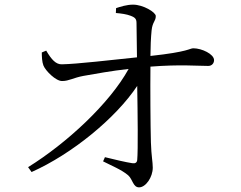

<svg xmlns="http://www.w3.org/2000/svg" viewBox="-20 -790 1040 827"><path d="M116 -49C289 -126 479 -281 571 -420C573 -300 575 -143 571 -101C570 -90 563 -85 550 -87C523 -91 472 -103 432 -113L424 -95C459 -77 504 -59 532 -35C552 -17 553 17 579 17C608 17 638 -27 638 -68C638 -93 632 -116 630 -177C628 -251 627 -410 628 -503C755 -513 832 -506 877 -506C892 -506 902 -517 902 -531C902 -557 849 -582 813 -582C796 -582 795 -567 628 -549C628 -585 630 -630 633 -659C637 -697 651 -698 651 -721C651 -737 597 -770 553 -770C526 -770 498 -761 480 -755L479 -734C502 -732 525 -729 543 -722C561 -715 568 -709 568 -691L570 -543C464 -532 309 -514 247 -513C221 -512 202 -533 179 -572L160 -564C160 -547 161 -523 167 -508C176 -485 221 -440 248 -441C277 -441 296 -455 339 -463C390 -472 461 -485 534 -493C452 -344 267 -173 101 -70Z"/></svg>

Font: Noto Serif CJK TC
Style: Regular
Weight: 400
Designer: Ryoko NISHIZUKA 西塚涼子 (kana & ideographs); Frank Grießhammer (Latin, Greek & Cyrillic); Wenlong ZHANG 张文龙 (bopomofo); San
Foundry: Adobe
Version: Version 2.001;hotconv 1.1.0;makeotfexe 2.6.0